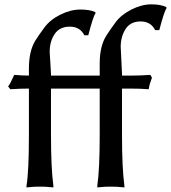

<svg xmlns="http://www.w3.org/2000/svg" viewBox="-20 -835 770 866"><path d="M16.6 -445.3Q24.4 -453.1 43 -495.1L43.9 -497.1H47.9Q78.1 -494.1 110.4 -494.1V-525.4Q110.4 -605.5 139.6 -652.3Q154.3 -675.8 180.2 -710.9Q206.1 -746.1 252.4 -769Q298.8 -792 342.3 -792Q385.7 -792 410.2 -780.3V-773.4Q401.4 -764.6 378.9 -678.7L377.9 -675.8H360.4Q340.8 -714.8 294.9 -714.8Q249 -714.8 226.6 -681.6Q204.1 -648.4 204.1 -600.6L210 -502V-494.1H429.7V-547.9Q429.7 -627.9 460 -674.8Q474.6 -698.2 500.5 -733.4Q526.4 -768.6 572.8 -792Q619.1 -815.4 662.6 -815.4Q706.1 -815.4 730.5 -802.7V-795.9Q721.7 -787.1 699.2 -702.1L698.2 -699.2H679.7Q660.2 -738.3 614.3 -738.3Q568.4 -738.3 546.4 -704.1Q524.4 -669.9 524.4 -624L530.3 -502V-494.1H575.2Q614.3 -494.1 656.2 -497.1H658.2L665 -485.4V-483.4Q653.3 -453.1 651.4 -435.5L650.4 -432.6H647.5Q614.3 -435.5 565.4 -435.5H530.3V-226.6Q530.3 -76.2 541 2V10.7L536.1 9.8L522.5 8.8Q508.8 6.8 479.5 6.8Q450.2 6.8 436.5 8.8L423.8 9.8L418.9 10.7V2Q429.7 -70.3 429.7 -226.6V-435.5H210V-226.6Q210 -76.2 220.7 2V10.7L215.8 9.8L202.1 8.8Q188.5 6.8 159.2 6.8Q129.9 6.8 117.2 8.8L105.5 9.8L99.6 10.7V2Q110.4 -61.5 110.4 -226.6V-435.5Q73.2 -435.5 28.3 -432.6H26.4Z"/></svg>

Font: GenEi LateMin P v2
Style: Medium
Weight: 500
Designer: o_tamon (Modified)
Foundry: o_tamon / Adobe Systems Incorporated / FONT 910 / Philipp H. Poll
Version: Version 2.1;Original Version 1.004